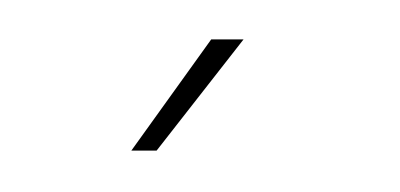

<svg xmlns="http://www.w3.org/2000/svg" viewBox="-20 -684 198 95"><path d="M45 -609.5H57.5L100.5 -664.5H84.5Z"/></svg>

Font: Anybody Thin Condensed
Style: Regular
Weight: 100
Width: 3
Version: Version 1.113;gftools[0.9.25]